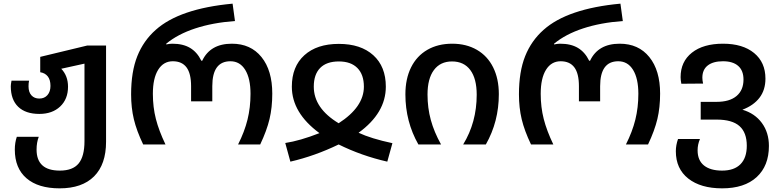

<svg xmlns="http://www.w3.org/2000/svg" viewBox="-20 -790 4274 1050"><path d="M61 28Q61 -10 72 -42H192Q180 -11 180 28Q180 143 307 143Q378 143 410 104Q442 65 442 -18V-442L315 -414Q352 -375 352 -316Q352 -248 309 -207.5Q266 -167 195 -167Q120 -167 79.5 -206Q39 -245 39 -318Q39 -329 43 -349H139Q136 -336 136 -318Q136 -286 152 -268.5Q168 -251 195 -251Q223 -251 239.5 -270Q256 -289 256 -320Q256 -354 241 -372.5Q226 -391 200 -395V-479L457 -541H560V-15Q560 109 494.5 174.5Q429 240 306 240Q189 240 125 185Q61 130 61 28Z M697 -274Q697 -398 731 -483Q765 -568 832 -627Q962 -743 1252 -770L1265 -675Q1143 -666 1047.5 -634.5Q952 -603 889 -551V-547Q909 -551 922 -551Q981 -551 1019.5 -528Q1058 -505 1081 -458H1086Q1130 -551 1248 -551Q1351 -551 1410 -478Q1469 -405 1469 -278Q1469 -202 1454 -139Q1439 -76 1403 0H1282Q1317 -69 1333.5 -135.5Q1350 -202 1350 -277Q1350 -361 1321 -408Q1292 -455 1240 -455Q1141 -455 1141 -319V-236H1025V-319Q1025 -388 1000 -421.5Q975 -455 925 -455Q874 -455 845 -408.5Q816 -362 816 -277Q816 -204 832.5 -139.5Q849 -75 885 0H763Q727 -75 712 -138Q697 -201 697 -274Z M1540 -8Q1620 -20 1727 -62Q1576 -173 1576 -316Q1576 -426 1644.5 -488Q1713 -550 1833 -550Q1953 -550 2021.5 -488Q2090 -426 2090 -316Q2090 -172 1941 -64Q2009 -32 2126 -7L2098 94Q1957 62 1832 0Q1702 63 1568 94ZM1970 -316Q1970 -382 1934.5 -418Q1899 -454 1833 -454Q1766 -454 1731 -418.5Q1696 -383 1696 -316Q1696 -198 1832 -116Q1970 -205 1970 -316Z M2197 -274Q2197 -359 2228 -421.5Q2259 -484 2317 -517.5Q2375 -551 2453 -551Q2530 -551 2588 -517.5Q2646 -484 2677 -421.5Q2708 -359 2708 -275Q2708 -125 2637 0H2513Q2587 -121 2587 -272Q2587 -360 2552 -407Q2517 -454 2452 -454Q2388 -454 2353 -407Q2318 -360 2318 -273Q2318 -200 2336 -134Q2354 -68 2392 0H2268Q2197 -125 2197 -274Z M2818 -274Q2818 -398 2852 -483Q2886 -568 2953 -627Q3083 -743 3373 -770L3386 -675Q3264 -666 3168.5 -634.5Q3073 -603 3010 -551V-547Q3030 -551 3043 -551Q3102 -551 3140.5 -528Q3179 -505 3202 -458H3207Q3251 -551 3369 -551Q3472 -551 3531 -478Q3590 -405 3590 -278Q3590 -202 3575 -139Q3560 -76 3524 0H3403Q3438 -69 3454.5 -135.5Q3471 -202 3471 -277Q3471 -361 3442 -408Q3413 -455 3361 -455Q3262 -455 3262 -319V-236H3146V-319Q3146 -388 3121 -421.5Q3096 -455 3046 -455Q2995 -455 2966 -408.5Q2937 -362 2937 -277Q2937 -204 2953.5 -139.5Q2970 -75 3006 0H2884Q2848 -75 2833 -138Q2818 -201 2818 -274Z M3676 37Q3676 4 3688 -30H3808Q3795 0 3795 32Q3795 87 3830 115Q3865 143 3929 143Q3995 143 4029.5 108Q4064 73 4064 7Q4064 -65 4024 -100.5Q3984 -136 3899 -136H3812V-233H3899Q3970 -233 4008 -265Q4046 -297 4046 -355Q4046 -404 4017 -429.5Q3988 -455 3934 -455Q3880 -455 3850.5 -432Q3821 -409 3821 -365Q3821 -351 3825 -333L3706 -332Q3702 -354 3702 -368Q3702 -453 3764 -502Q3826 -551 3934 -551Q4042 -551 4104 -500Q4166 -449 4166 -360Q4166 -298 4133.5 -255.5Q4101 -213 4040 -190Q4108 -170 4146.5 -117.5Q4185 -65 4185 8Q4185 117 4118 178.5Q4051 240 3929 240Q3812 240 3744 186.5Q3676 133 3676 37Z"/></svg>

Font: Noto Sans Georgian Medium
Style: Regular
Weight: 500
Designer: Monotype Design team
Foundry: Monotype Imaging Inc.
Version: Version 1.000